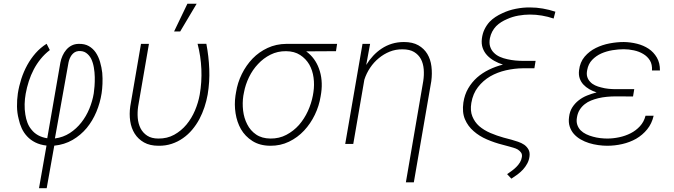

<svg xmlns="http://www.w3.org/2000/svg" viewBox="-20 -760 3561 1014"><path d="M225.6 8.8 186 233.9H226.6L266.6 9.3Q320.3 3.9 363.3 -21Q406.2 -45.9 438 -84Q469.2 -122.1 489 -169.4Q508.8 -216.8 516.6 -267.1Q520 -289.1 521.2 -317.4Q522.5 -345.7 520 -375.5Q516.6 -404.8 508.5 -432.6Q500.5 -460.4 485.8 -482.4Q471.2 -503.9 449 -516.6Q426.8 -529.3 394.5 -528.3Q374 -527.8 357.7 -519.3Q341.3 -510.7 329.6 -496.6Q317.9 -482.9 310.1 -465.3Q302.2 -447.8 298.8 -429.2L229.5 -29.8Q201.7 -34.2 180.9 -45.9Q160.2 -57.6 146.5 -75.2Q132.8 -91.3 125 -111.8Q117.2 -132.3 113.8 -155.3Q109.4 -181.6 110.1 -210Q110.8 -238.3 115.7 -265.1Q121.6 -297.9 132.1 -330.6Q142.6 -363.3 158.2 -393.1Q173.8 -422.9 195.1 -449Q216.3 -475.1 243.2 -495.6L226.1 -528.8Q192.9 -507.8 167.7 -479Q142.6 -450.2 124 -416.5Q105 -381.8 92.5 -343.3Q80.1 -304.7 74.2 -266.1Q69.3 -231.9 69.8 -197.5Q70.3 -163.1 78.6 -131.8Q84 -105.5 95 -81.8Q106 -58.1 123.5 -39.6Q141.1 -20.5 166.5 -7.8Q191.9 4.9 225.6 8.8ZM270 -28.8 341.8 -429.7Q343.8 -439.9 347.9 -450.2Q352.1 -460.4 358.4 -469.2Q364.7 -477.5 373.3 -483.2Q381.8 -488.8 393.6 -490.2Q418.5 -492.2 434.8 -480.7Q451.2 -469.2 461.4 -449.7Q471.2 -429.2 475.6 -403.8Q480 -378.4 480.5 -353Q481 -327.1 479.2 -304.4Q477.5 -281.7 475.1 -266.6Q468.3 -225.6 451.7 -185.5Q435.1 -145.5 409.7 -113.3Q383.8 -80.1 348.9 -57.4Q314 -34.7 270 -28.8Z M766.6 -528.3H724.6L668 -198.7Q662.1 -157.7 667.7 -120.4Q673.3 -83 691.4 -54.2Q709.5 -25.4 740.5 -7.8Q771.5 9.8 817.4 9.8Q854.5 10.3 887 -0.5Q919.4 -11.2 946.3 -30.3Q973.6 -49.3 995.1 -75Q1016.6 -100.6 1033.2 -131.3Q1048.8 -161.1 1059.8 -194.1Q1070.8 -227.1 1076.7 -260.7Q1087.9 -327.6 1085.2 -395Q1082.5 -462.4 1069.8 -528.8H1023.4Q1040.5 -463.4 1043.5 -395Q1046.4 -326.7 1034.7 -259.8Q1027.3 -218.3 1009.8 -176.8Q992.2 -135.3 964.8 -102.1Q937 -68.8 899.9 -48.3Q862.8 -27.8 816.4 -28.3Q780.3 -28.3 757.3 -43.5Q734.4 -58.6 722.2 -82.5Q710 -106.9 707.5 -137Q705.1 -167 709.5 -197.3ZM969.7 -740.2 899.4 -593.8H931.6L1018.6 -740.2Z M1754.4 -489.7 1760.3 -528.3H1492.2Q1438.5 -527.8 1393.3 -506.8Q1348.1 -485.8 1314 -450.7Q1279.8 -415 1257.1 -368.9Q1234.4 -322.8 1226.6 -272.9L1223.6 -254.9Q1216.8 -208 1224.1 -161.6Q1231.4 -115.2 1252.4 -78.1Q1274.4 -40 1313 -15.4Q1351.6 9.3 1407.2 9.8Q1460.9 10.3 1506.3 -11.7Q1551.8 -33.7 1585.9 -70.3Q1620.1 -106.9 1642.8 -154.1Q1665.5 -201.2 1673.3 -251L1676.3 -269.5Q1681.2 -303.7 1678.2 -336.4Q1675.3 -369.1 1664.1 -398.9Q1654.8 -424.8 1638.2 -447.8Q1621.6 -470.7 1597.2 -488.8ZM1265.1 -254.4 1268.6 -272.5Q1275.9 -312.5 1294.9 -352.1Q1314 -391.6 1342.8 -421.9Q1371.1 -452.6 1408.7 -471.4Q1446.3 -490.2 1490.7 -489.7Q1534.7 -489.3 1564.9 -469.7Q1595.2 -450.2 1613.3 -419.4Q1630.9 -388.2 1636 -349.9Q1641.1 -311.5 1635.3 -273.4L1632.3 -255.4Q1624.5 -213.9 1606 -173.3Q1587.4 -132.8 1559.1 -100.1Q1530.3 -67.9 1492.4 -47.9Q1454.6 -27.8 1408.2 -28.3Q1362.8 -28.8 1332.5 -49.6Q1302.2 -70.3 1285.6 -103.5Q1268.6 -136.2 1263.9 -176Q1259.3 -215.8 1265.1 -254.4Z M1934.6 -528.3H1894.5L1803.2 0H1845.7L1904.3 -339.4Q1915 -372.6 1934.6 -401.9Q1954.1 -431.2 1981 -453.1Q2006.8 -474.6 2038.3 -487.3Q2069.8 -500 2106 -499.5Q2143.6 -499.5 2167 -485.4Q2190.4 -471.2 2203.1 -447.8Q2215.3 -424.3 2217.8 -394Q2220.2 -363.8 2215.3 -332L2123.5 203.1H2165.5L2257.8 -331.5Q2263.2 -372.1 2258.5 -409.4Q2253.9 -446.8 2236.8 -475.1Q2219.7 -503.4 2189.5 -520.8Q2159.2 -538.1 2113.3 -538.1Q2079.6 -538.1 2050 -529.1Q2020.5 -520 1995.6 -503.4Q1971.2 -487.3 1950.7 -465.3Q1930.2 -443.4 1914.1 -417Z M2903.8 -662.1 2913.1 -698.2Q2880.4 -709 2846.9 -714.8Q2813.5 -720.7 2779.3 -720.7Q2742.7 -721.2 2704.3 -713.6Q2666 -706.1 2632.3 -689.9Q2613.8 -681.6 2596.7 -670.4Q2579.6 -659.2 2565.9 -645Q2549.8 -627.4 2539.1 -605.5Q2528.3 -583.5 2524.9 -556.2Q2521.5 -528.3 2529.3 -506.3Q2537.1 -484.4 2552.7 -467.8Q2568.8 -450.7 2590.6 -438.5Q2612.3 -426.3 2636.2 -418.9Q2597.7 -409.2 2562.5 -392.1Q2527.3 -375 2499.5 -350.6Q2471.7 -325.7 2452.6 -293Q2433.6 -260.3 2427.2 -218.3Q2419.9 -167 2435.5 -130.1Q2451.2 -93.3 2481.4 -67.4Q2511.2 -41 2551.5 -23.7Q2591.8 -6.3 2634.3 4.4L2668.9 13.7Q2679.2 16.6 2691.9 20.3Q2704.6 23.9 2714.8 29.8Q2725.1 36.6 2731.7 45.7Q2738.3 54.7 2736.3 68.8Q2733.9 84.5 2726.1 97.4Q2718.3 110.4 2707 121.6Q2695.8 132.8 2683.1 142.1Q2670.4 151.4 2658.2 159.7L2680.7 183.6Q2696.3 173.8 2712.4 161.9Q2728.5 149.9 2742.2 135.3Q2755.4 120.6 2764.6 103.5Q2773.9 86.4 2776.4 66.4Q2779.3 44.4 2771 29.5Q2762.7 14.6 2748.5 4.4Q2733.9 -5.4 2715.6 -11.5Q2697.3 -17.6 2680.2 -22.5L2639.6 -33.2Q2604.5 -43 2570.1 -57.6Q2535.6 -72.3 2510.3 -94.2Q2486.8 -115.2 2474.6 -145.3Q2462.4 -175.3 2469.2 -216.3Q2477.5 -265.6 2504.4 -300Q2531.2 -334.5 2569.3 -356.9Q2606.9 -378.4 2651.9 -388.7Q2696.8 -398.9 2741.7 -399.4H2802.2L2808.6 -438.5H2742.7Q2723.6 -438.5 2702.1 -440.4Q2680.7 -442.4 2659.2 -447.3Q2638.2 -451.7 2619.6 -460Q2601.1 -468.3 2587.9 -481.9Q2574.7 -495.1 2568.6 -513.9Q2562.5 -532.7 2567.4 -558.6Q2571.3 -577.6 2579.8 -593.5Q2588.4 -609.4 2600.1 -621.6Q2612.3 -633.8 2627 -643.1Q2641.6 -652.3 2658.2 -659.2Q2686 -671.9 2717.5 -677.5Q2749 -683.1 2778.3 -683.1Q2810.5 -683.1 2842 -677.7Q2873.5 -672.4 2903.8 -662.1Z M2985.4 -142.6Q2981.4 -113.8 2988.8 -91.6Q2996.1 -69.3 3010.7 -52.7Q3025.9 -35.6 3046.6 -23.7Q3067.4 -11.7 3090.8 -4.4Q3114.7 2.9 3139.4 6.3Q3164.1 9.8 3187 9.8Q3227.1 9.8 3266.6 0.7Q3306.2 -8.3 3339.8 -27.3Q3373.5 -46.9 3397.9 -76.9Q3422.4 -106.9 3432.1 -148.9H3389.2Q3380.9 -116.2 3359.6 -93.3Q3338.4 -70.3 3310.5 -56.2Q3282.7 -42 3250.5 -35.2Q3218.3 -28.3 3187.5 -28.3Q3170.4 -28.3 3150.6 -30.5Q3130.9 -32.7 3111.8 -38.1Q3092.8 -43 3075.7 -51.3Q3058.6 -59.6 3046.4 -71.8Q3034.2 -84.5 3028.6 -101.6Q3022.9 -118.7 3027.3 -141.6Q3031.2 -164.1 3042 -180.9Q3052.7 -197.8 3068.4 -210Q3083 -221.7 3101.3 -229Q3119.6 -236.3 3139.2 -241.2Q3161.6 -246.6 3185.5 -248.8Q3209.5 -251 3231.4 -251L3323.2 -250.5L3329.6 -289.1H3231.9Q3214.4 -289.1 3194.1 -291Q3173.8 -293 3154.8 -298.3Q3137.7 -302.2 3122.6 -309.3Q3107.4 -316.4 3097.2 -327.6Q3086.4 -338.4 3081.5 -353.8Q3076.7 -369.1 3081.1 -390.1Q3086.9 -422.4 3107.2 -443.6Q3127.4 -464.8 3155.3 -477.5Q3183.1 -489.7 3214.6 -494.9Q3246.1 -500 3273.9 -500Q3300.3 -500 3327.6 -494.1Q3355 -488.3 3377 -475.1Q3399.4 -461.9 3412.4 -440.7Q3425.3 -419.4 3423.3 -387.7H3465.3Q3465.8 -427.2 3449.2 -455.8Q3432.6 -484.4 3405.8 -502.4Q3378.4 -520.5 3344 -529.1Q3309.6 -537.6 3274.4 -538.1Q3238.3 -538.1 3199.5 -530.8Q3160.6 -523.4 3127 -506.8Q3092.3 -489.7 3067.6 -460.7Q3043 -431.6 3038.1 -388.7Q3035.2 -365.2 3041.5 -346.4Q3047.9 -327.6 3061 -313.5Q3074.2 -299.3 3092.5 -288.8Q3110.8 -278.3 3130.9 -272Q3105.5 -265.6 3080.6 -255.6Q3055.7 -245.6 3036.1 -230Q3016.1 -214.4 3002.4 -192.9Q2988.8 -171.4 2985.4 -142.6Z"/></svg>

Font: Roboto Mono ExtraLight
Style: Italic
Weight: 250
Italic angle: -10°
Monospace: yes
Designer: Google
Version: Version 3.000